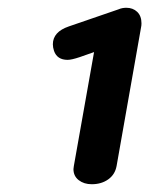

<svg xmlns="http://www.w3.org/2000/svg" viewBox="-20 -868 384 494"><path d="M169 -433 170 -441 222 -734 185 -721Q164 -714 154 -714Q127 -714 119 -737Q116 -746 116 -754Q116 -786 157 -800L285 -844Q294 -848 305 -848Q322 -848 333 -837.5Q344 -827 344 -808Q344 -802 343 -798L280 -441Q276 -419 258.5 -406.5Q241 -394 216 -394Q196 -394 182.5 -404.5Q169 -415 169 -433Z"/></svg>

Font: Kodchasan SemiBold
Style: Italic
Weight: 600
Italic angle: -10°
Version: Version 1.000; ttfautohint (v1.6)